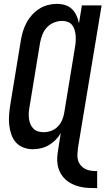

<svg xmlns="http://www.w3.org/2000/svg" viewBox="-20 -763 545 992"><path d="M482 209Q460 209 437.5 208Q415 207 393.5 202Q372 197 352.5 187.5Q333 178 317.5 163.5Q302 149 292 130Q282 111 278 89.5Q274 68 276 45.5Q278 23 282 0L294 -75Q283 -56 267 -40Q251 -24 232 -13Q213 -2 192 3Q171 8 150 8Q124 8 100.5 -1Q77 -10 61.5 -28Q46 -46 38 -70Q30 -94 27.5 -118.5Q25 -143 27 -169.5Q29 -196 33 -221L88 -556Q92 -580 99 -602.5Q106 -625 117.5 -646.5Q129 -668 146 -686.5Q163 -705 183.5 -718Q204 -731 227.5 -737Q251 -743 274 -743Q297 -743 317.5 -736.5Q338 -730 352.5 -715.5Q367 -701 375.5 -682Q384 -663 388 -642L403 -735H505L383 0Q381 16 380 33Q379 50 383 64.5Q387 79 397 91Q407 103 420.5 110Q434 117 450 119Q466 121 482 121ZM206 -80Q225 -80 244.5 -87Q264 -94 278.5 -109Q293 -124 301 -143Q309 -162 312 -181L367 -516Q370 -532 371 -547.5Q372 -563 371 -577.5Q370 -592 366 -606.5Q362 -621 353.5 -632.5Q345 -644 331 -649.5Q317 -655 302 -655Q280 -655 259 -646.5Q238 -638 222.5 -621.5Q207 -605 199 -584Q191 -563 187 -542L132 -207Q129 -192 128.5 -177Q128 -162 130 -148Q132 -134 137.5 -121Q143 -108 153 -98Q163 -88 177 -84Q191 -80 206 -80Z"/></svg>

Font: Iosevka Curly Semibold Oblique
Style: Regular
Weight: 600
Italic angle: -9°
Monospace: yes
Designer: Belleve Invis
Foundry: Belleve Invis
Version: Version 11.1.0; ttfautohint (v1.8.3)